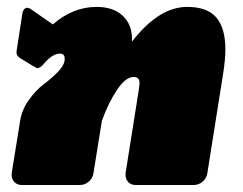

<svg xmlns="http://www.w3.org/2000/svg" viewBox="-20 -528 694 548"><path d="M13.3 -28.3V-33.3L37.5 -183.3Q42.5 -215 62.5 -242.9Q82.5 -270.8 103.8 -286.7Q125 -302.5 143.3 -320.8Q161.7 -339.2 164.2 -354.2Q167.5 -375 150.8 -375Q130 -375 105 -345.8Q95 -333.3 85.8 -333.3L70.8 -341.7L36.7 -362.5Q25 -370.8 27.5 -383.3L44.2 -491.7Q45 -496.7 48.8 -501.2Q52.5 -505.8 57.5 -505.8Q63.3 -505.8 70.8 -500L130.8 -458.3Q188.3 -508.3 255.8 -508.3Q303.3 -508.3 330 -483.3Q356.7 -458.3 356.7 -417.5V-409.2Q433.3 -508.3 514.2 -508.3Q571.7 -508.3 597.5 -477.9Q623.3 -447.5 623.3 -386.7Q623.3 -358.3 616.7 -316.7L571.7 -33.3Q570 -20 558.8 -10Q547.5 0 533.3 0H366.7Q354.2 0 346.2 -8.3Q338.3 -16.7 338.3 -28.3V-33.3L376.7 -275Q378.3 -286.7 378.3 -290.8Q378.3 -308.3 361.7 -308.3Q338.3 -308.3 313.8 -271.2Q289.2 -234.2 270.8 -183.3L246.7 -33.3Q245 -20 233.8 -10Q222.5 0 208.3 0H41.7Q29.2 0 21.2 -8.3Q13.3 -16.7 13.3 -28.3Z"/></svg>

Font: BoonTook Mon
Style: Italic
Weight: 400
Italic angle: -9°
Designer: Sungsit Sawaiwan
Foundry: FontUni
Version: Version 3.0